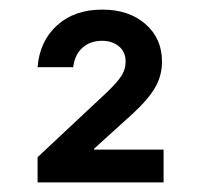

<svg xmlns="http://www.w3.org/2000/svg" viewBox="-20 -880 423 400"><path d="M58.3 -500V-552.5L203.3 -688.3Q225.8 -710 233.8 -723.3Q241.7 -736.7 241.7 -751.7Q241.7 -771.7 227.9 -783.3Q214.2 -795 192.5 -795Q168.3 -795 152.1 -780.8Q135.8 -766.7 132.5 -740H58.3Q62.5 -794.2 98.8 -827.1Q135 -860 193.3 -860Q248.3 -860 282.9 -830Q317.5 -800 317.5 -751.7Q317.5 -722.5 303.3 -697.9Q289.2 -673.3 256.7 -643.3L175.8 -570V-568.3H320.8V-500Z"/></svg>

Font: Funnel Sans Medium
Style: Regular
Weight: 500
Version: Version 1.000; Beta; Release 5; Build 24; ttfautohint (v1.8.